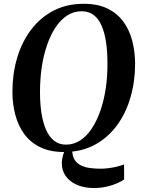

<svg xmlns="http://www.w3.org/2000/svg" viewBox="-20 -772 730 989"><path d="M462.5 196.5Q419 196.5 384 183.2Q349 170 326.8 145.2Q304.5 120.5 299.5 86Q294.5 51.5 311 8L352 1.5Q352.5 33 365 52Q377.5 71 398.5 80.8Q419.5 90.5 445.5 93.8Q471.5 97 498.5 97Q516 97 537 94.5Q558 92 579.5 87Q601 82 619 75L619.5 152.5Q606 162 582.8 172.2Q559.5 182.5 528.8 189.5Q498 196.5 462.5 196.5ZM309.5 11Q238 11 187.2 -13.8Q136.5 -38.5 105 -81.5Q73.5 -124.5 58.8 -180.8Q44 -237 44 -300Q44 -391.5 68 -473Q92 -554.5 139 -617.5Q186 -680.5 254.5 -716.5Q323 -752.5 411.5 -752.5Q483.5 -752.5 534 -727.8Q584.5 -703 615.8 -660Q647 -617 661.2 -561.8Q675.5 -506.5 676 -444.5Q676 -353 652.2 -270.8Q628.5 -188.5 581.8 -125.2Q535 -62 466.8 -25.5Q398.5 11 309.5 11ZM320 -27Q360 -27 393.5 -49Q427 -71 453 -110.2Q479 -149.5 497.2 -202.2Q515.5 -255 524.8 -317.2Q534 -379.5 533.5 -447Q533.5 -504.5 526.5 -553Q519.5 -601.5 504.2 -637.8Q489 -674 463.5 -694Q438 -714 400 -714Q360 -714 326.5 -692.5Q293 -671 267 -632.2Q241 -593.5 222.8 -541.2Q204.5 -489 195.2 -427Q186 -365 186 -297.5Q186 -239.5 193.5 -190.2Q201 -141 217 -104.2Q233 -67.5 258.5 -47.2Q284 -27 320 -27Z"/></svg>

Font: Merriweather 96pt SemiBold
Style: Italic
Weight: 600
Italic angle: -7.8°
Version: Version 2.101